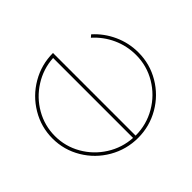

<svg xmlns="http://www.w3.org/2000/svg" viewBox="-162 -907 1114 1114"><g transform="rotate(45 395.0 -350.0)"><path d="M42 -350H720Q720 -440 675.5 -516.5Q631 -593 555.5 -638Q480 -683 391 -683Q316 -683 249.5 -652.5Q183 -622 135 -568L122 -583Q172 -639 242 -671Q312 -703 391 -703Q485 -703 565.5 -655.5Q646 -608 693 -527Q740 -446 740 -351Q740 -256 693 -174.5Q646 -93 565.5 -45Q485 3 391 3Q297 3 216.5 -45Q136 -93 89 -174Q42 -255 42 -350ZM719 -330H63Q68 -245 113.5 -173Q159 -101 232.5 -59Q306 -17 391 -17Q476 -17 549.5 -59Q623 -101 668.5 -173Q714 -245 719 -330Z"/></g></svg>

Font: Gontserrat Thin
Style: Regular
Weight: 250
Designer: Julieta Ulanovsky
Foundry: Julieta Ulanovsky
Version: Version 6.001